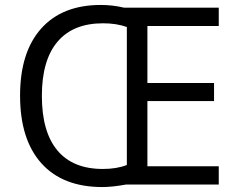

<svg xmlns="http://www.w3.org/2000/svg" viewBox="-20 -745 963 775"><path d="M575 -74V-337H844V-410H575V-640H863V-714H481Q435 -725 387 -725Q231 -725 146 -629.5Q61 -534 61 -359Q61 -182 147 -86Q233 10 393 10Q433 10 488 0H863V-74ZM492 -636V-79Q451 -63 395 -63Q274 -63 211.5 -138Q149 -213 149 -358Q149 -502 212 -576.5Q275 -651 396 -651Q450 -651 492 -636Z"/></svg>

Font: OpenSansMMV
Style: Regular
Weight: 400
Designer: Steve Matteson
Foundry: Ascender Corporation
Version: Version 4.000